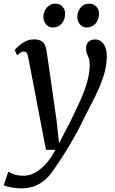

<svg xmlns="http://www.w3.org/2000/svg" viewBox="-64 -782 630 1051"><path d="M90.5 -468.5Q87 -487.5 81.2 -493.8Q75.5 -500 67.5 -500Q58.5 -500 50 -495Q41.5 -490 29.5 -479L16.5 -508Q20.5 -514 35.8 -528.2Q51 -542.5 73.2 -554.5Q95.5 -566.5 121.5 -566.5Q146 -566.5 160.2 -558.5Q174.5 -550.5 181.8 -535.5Q189 -520.5 191.5 -499.5Q198.5 -452.5 205.2 -405.5Q212 -358.5 218.8 -311.2Q225.5 -264 232.2 -217Q239 -170 245.5 -123L259.5 2L326.5 -128Q345.5 -167.5 363.5 -205.5Q381.5 -243.5 395.8 -280.5Q410 -317.5 418.5 -354.8Q427 -392 427 -430Q427 -450 422 -463.2Q417 -476.5 412 -488.5Q407 -500.5 407 -517Q407 -540.5 420.5 -553.2Q434 -566 456 -566Q477 -566 491.2 -554.2Q505.5 -542.5 513 -522Q520.5 -501.5 520.5 -474.5Q520.5 -420 502.5 -365Q484.5 -310 458.8 -258Q433 -206 409 -160Q389.5 -119.5 369.5 -81.5Q349.5 -43.5 329.8 -9.5Q310 24.5 292 53.5Q274 82.5 258.5 105.8Q243 129 231 145Q212 175 186.8 198.5Q161.5 222 128.2 235.5Q95 249 51.5 249Q27.5 249 -1.2 244Q-30 239 -43.5 231.5L-18.5 157.5Q-10 164 12.2 172Q34.5 180 66 180Q93 180 122.2 166Q151.5 152 181.8 120.8Q212 89.5 239.5 38H187.5ZM224.5 -631.5Q203 -631.5 188 -649Q173 -666.5 173.5 -690Q174.5 -720 192.8 -741Q211 -762 238.5 -762Q264.5 -762 278.8 -745.2Q293 -728.5 292.5 -706Q292 -674.5 273.8 -653Q255.5 -631.5 224.5 -631.5ZM409.5 -631.5Q388.5 -631.5 373.5 -649Q358.5 -666.5 359 -690Q360 -720 377.8 -741Q395.5 -762 423.5 -762Q449 -762 463.8 -745.2Q478.5 -728.5 478 -706Q477.5 -674.5 459 -653Q440.5 -631.5 409.5 -631.5Z"/></svg>

Font: Merriweather Light 18pt
Style: Italic
Weight: 400
Italic angle: -7.8°
Version: Version 2.101